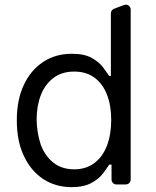

<svg xmlns="http://www.w3.org/2000/svg" viewBox="-20 -780 661 812"><path d="M162.3 -23.1Q109.4 -58.6 80.6 -121.4Q51.1 -183.6 51.1 -271.3Q51.1 -358 80.6 -420.5Q109.7 -483.3 162.6 -518.1Q214.5 -552.6 284.1 -552.6Q337 -552.6 368.3 -534.8Q399.1 -517.4 415.8 -495.4Q431.8 -473.7 441.8 -458.8H448.9V-723.7Q448.9 -730.1 452.6 -735.4Q456.3 -740.8 462.4 -742.9L504.6 -758.9Q509.6 -760.3 511.7 -760.3Q520.2 -760.3 526.5 -754.3Q532.7 -748.2 532.7 -739.3V-21Q532.7 -12.1 526.6 -6Q520.6 0 511.7 0H472.3Q463.8 0 457.7 -6Q451.7 -12.1 451.7 -21V-83.8H441.8Q430.4 -66.1 415.5 -46.5Q398.4 -23.4 366.8 -6.4Q334.5 11.4 282.7 11.4Q215.2 11.4 162.3 -23.1ZM152.7 -167.3Q170.8 -119.7 206 -92Q241.5 -63.9 294 -63.9Q344.1 -63.9 379.3 -90.6Q414.1 -116.8 432.2 -163.7Q450.3 -211.3 450.3 -272.7Q450.3 -333.5 432.5 -379.6Q414.4 -425.8 380 -451.3Q345.2 -477.3 294 -477.3Q241.1 -477.3 205.3 -449.9Q170.1 -422.6 152.3 -376.8Q134.9 -331 134.9 -272.7Q136 -217.3 152.7 -167.3Z"/></svg>

Font: DeltaSans
Style: Regular
Weight: 400
Designer: Rasmus Andersson
Foundry: rsms
Version: Version 3.012